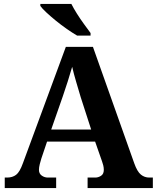

<svg xmlns="http://www.w3.org/2000/svg" viewBox="-20 -951 793 971"><path d="M4 0V-53H16Q43 -53 61.5 -67Q80 -81 96 -126L313 -714H450L659 -125Q674 -83 692.5 -68Q711 -53 735 -53H753V0H423V-53H462Q477 -53 491 -62Q505 -71 505 -92Q505 -104 502 -115.5Q499 -127 496 -135L461 -235H218L189 -149Q185 -137 181 -120.5Q177 -104 177 -92Q177 -73 191 -63Q205 -53 222 -53H264V0ZM239 -296H441L388 -460Q378 -494 365.5 -536Q353 -578 345 -613Q336 -581 323 -540.5Q310 -500 298 -465ZM370 -771Q346 -785 318 -804.5Q290 -824 263 -846Q236 -868 214.5 -888Q193 -908 184 -921V-931H341Q352 -909 369 -882Q386 -855 405 -829Q424 -803 438 -784V-771Z"/></svg>

Font: Noto Serif Tibetan
Style: Bold
Weight: 700
Designer: Monotype Design Team
Foundry: Monotype Imaging Inc.
Version: Version 2.103; ttfautohint (v1.8.4.7-5d5b)